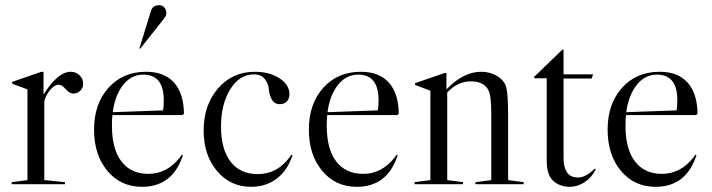

<svg xmlns="http://www.w3.org/2000/svg" viewBox="-20 -711 2748 741"><path d="M151 -16 231 -8V0H25V-8L86 -16V-366L27 -388V-395L140 -434H148V-346Q203 -434 253 -434Q273 -434 287 -420.5Q301 -407 301 -388Q301 -372 290 -361Q279 -350 263 -350Q248 -350 233.5 -367Q219 -384 207 -384Q191 -384 174.5 -365Q158 -346 151 -321Z M690 -272 684 -267H414Q412 -254 412 -226Q412 -135 449 -87.5Q486 -40 552 -40Q624 -40 673 -102L682 -114L686 -112L682 -101Q641 10 528 10Q446 10 394.5 -51.5Q343 -113 343 -211Q343 -310 398.5 -372Q454 -434 544 -434Q614 -434 651.5 -392.5Q689 -351 690 -272ZM533 -423Q487 -423 455.5 -383.5Q424 -344 415 -278L609 -285Q612 -297 612 -325Q612 -423 533 -423ZM518 -524 563 -670Q570 -691 594 -691Q607 -691 614.5 -682Q622 -673 622 -660Q622 -657 621 -653.5Q620 -650 618.5 -647.5Q617 -645 613.5 -640Q610 -635 607 -631.5Q604 -628 597.5 -619.5Q591 -611 586 -605L521 -523Z M964 -434Q1020 -434 1058.5 -409Q1097 -384 1097 -347Q1097 -330 1087 -319.5Q1077 -309 1060 -309Q1039 -309 1029 -327Q1019 -345 1017.5 -366.5Q1016 -388 1002 -406Q988 -424 960 -424Q905 -424 869 -367Q833 -310 833 -222Q833 -135 870 -87Q907 -39 975 -39Q1048 -39 1096 -102L1105 -114L1109 -112L1105 -101Q1085 -48 1044.5 -19Q1004 10 949 10Q869 10 817.5 -51Q766 -112 766 -207Q766 -306 821.5 -370Q877 -434 964 -434Z M1519 -272 1513 -267H1243Q1241 -254 1241 -226Q1241 -135 1278 -87.5Q1315 -40 1381 -40Q1453 -40 1502 -102L1511 -114L1515 -112L1511 -101Q1470 10 1357 10Q1275 10 1223.5 -51.5Q1172 -113 1172 -211Q1172 -310 1227.5 -372Q1283 -434 1373 -434Q1443 -434 1480.5 -392.5Q1518 -351 1519 -272ZM1362 -423Q1316 -423 1284.5 -383.5Q1253 -344 1244 -278L1438 -285Q1441 -297 1441 -325Q1441 -423 1362 -423Z M1706 -16 1767 -8V0H1580V-8L1641 -16V-361L1582 -383V-390L1695 -429H1703V-366Q1768 -434 1837 -434Q1868 -434 1893.5 -420.5Q1919 -407 1930 -385Q1941 -363 1941 -271V-16L2001 -8V0H1815V-8L1876 -16V-271Q1876 -340 1866 -361Q1849 -397 1797 -397Q1746 -397 1706 -354Z M2151 -520 2155 -519V-424H2269L2263 -408H2155V-102Q2155 -67 2166 -50Q2178 -26 2211 -26Q2241 -26 2275 -60L2279 -57Q2264 -26 2236.5 -8Q2209 10 2178 10Q2146 10 2121 -8Q2090 -31 2090 -89V-409H2043L2041 -414Z M2672 -272 2666 -267H2396Q2394 -254 2394 -226Q2394 -135 2431 -87.5Q2468 -40 2534 -40Q2606 -40 2655 -102L2664 -114L2668 -112L2664 -101Q2623 10 2510 10Q2428 10 2376.5 -51.5Q2325 -113 2325 -211Q2325 -310 2380.5 -372Q2436 -434 2526 -434Q2596 -434 2633.5 -392.5Q2671 -351 2672 -272ZM2515 -423Q2469 -423 2437.5 -383.5Q2406 -344 2397 -278L2591 -285Q2594 -297 2594 -325Q2594 -423 2515 -423Z"/></svg>

Font: Libre Caslon Display
Style: Regular
Weight: 400
Designer: Pablo Impallari, Rodrigo Fuenzalida
Foundry: Pablo Impallari, Rodrigo Fuenzalida
Version: Version 1.002